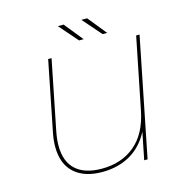

<svg xmlns="http://www.w3.org/2000/svg" viewBox="-123 -980 1047 1096"><g transform="rotate(-15 400.0 -432.0)"><path d="M755 -700 615 0H595L627 -160Q584 -78 512.5 -37.5Q441 3 348 3Q242 3 183 -50.5Q124 -104 124 -206Q124 -244 133 -289L215 -700H235L153 -290Q144 -245 144 -206Q144 -112 197 -64Q250 -16 350 -16Q467 -16 545.5 -81.5Q624 -147 650 -277L735 -700ZM317 -867H351L440 -757H413ZM456 -867H490L579 -757H552Z"/></g></svg>

Font: Montserrat Alternates Thin
Style: Italic
Weight: 250
Italic angle: -11.3°
Designer: Julieta Ulanovsky
Foundry: Julieta Ulanovsky
Version: Version 7.200